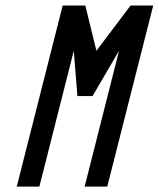

<svg xmlns="http://www.w3.org/2000/svg" viewBox="-20 -687 584 707"><path d="M265 -333.3 251.7 -500 125 0H41.7L210.8 -666.7H294.2L335 -500L460.8 -666.7H544.2L375 0H291.7L418.3 -500L320.8 -333.3Z"/></svg>

Font: Yulong
Style: Italic
Weight: 400
Italic angle: -14.25°
Designer: GGBotNet
Foundry: f0n7.com
Version: 1.00